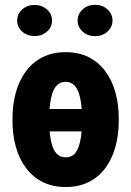

<svg xmlns="http://www.w3.org/2000/svg" viewBox="-20 -750 533 780"><path d="M246.1 -538.1Q299.8 -538.1 340.1 -517.8Q380.4 -497.6 407.5 -461.2Q434.6 -424.8 448.5 -375.7Q462.4 -326.7 462.4 -269V-258.8Q462.4 -201.2 448.5 -152.1Q434.6 -103 407.5 -66.7Q380.4 -30.3 340.1 -10.3Q299.8 9.8 247.1 9.8Q194.3 9.8 154.1 -10.3Q113.8 -30.3 86.2 -66.7Q58.6 -103 44.7 -152.1Q30.8 -201.2 30.8 -258.8V-269Q30.8 -326.7 44.7 -375.7Q58.6 -424.8 85.9 -461.2Q113.3 -497.6 153.6 -517.8Q193.8 -538.1 246.1 -538.1ZM246.1 -417.5Q229.5 -417.5 218 -409.2Q206.5 -400.9 199 -386Q191.4 -371.1 187.3 -350.8Q183.1 -330.6 181.2 -307.1H312Q310.1 -330.6 305.9 -350.8Q301.8 -371.1 294.2 -386Q286.6 -400.9 274.9 -409.2Q263.2 -417.5 246.1 -417.5ZM247.1 -110.8Q263.2 -110.8 274.7 -118.4Q286.1 -126 293.5 -140.1Q300.8 -154.3 305.2 -173.6Q309.6 -192.9 311.5 -216.3H181.6Q183.6 -192.9 188 -173.6Q192.4 -154.3 200 -140.1Q207.5 -126 219.2 -118.4Q231 -110.8 247.1 -110.8ZM49.8 -666.5Q49.8 -693.4 70.3 -711.7Q90.8 -730 120.6 -730Q149.9 -730 170.7 -711.7Q191.4 -693.4 191.4 -666.5Q191.4 -639.6 170.7 -621.6Q149.9 -603.5 120.6 -603.5Q90.8 -603.5 70.3 -621.6Q49.8 -639.6 49.8 -666.5ZM295.4 -666.5Q295.4 -693.4 315.9 -711.9Q336.4 -730.5 366.2 -730.5Q396 -730.5 416.5 -711.9Q437 -693.4 437 -666.5Q437 -640.1 416.5 -621.6Q396 -603 366.2 -603Q336.4 -603 315.9 -621.6Q295.4 -640.1 295.4 -666.5Z"/></svg>

Font: Roboto Condensed ExtraBold
Style: Regular
Weight: 800
Designer: Christian Robertson
Foundry: Google
Version: Version 3.008; 2023